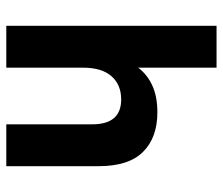

<svg xmlns="http://www.w3.org/2000/svg" viewBox="-69 -639 708 610"><g transform="rotate(90 285.0 -334.0)"><path d="M375 0V-273Q375 -365 296 -365Q249 -365 222 -334Q195 -303 195 -244V0H62V-668H195V-419Q217 -448 252 -464Q287 -480 337 -480Q417 -480 462.5 -434.5Q508 -389 508 -293V0Z"/></g></svg>

Font: Celebes
Style: Bold
Weight: 700
Designer: Anugrah Pasau
Foundry: Lafontype
Version: Version 1.000; ttfautohint (v1.8.4)